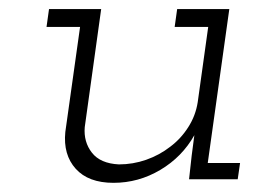

<svg xmlns="http://www.w3.org/2000/svg" viewBox="-20 -395 578 423"><path d="M396.5 0H503.7L508.9 -35.9H437.7L485.2 -375H370.3L364.8 -335.6H438.7L415.6 -169.9Q411 -140.2 394.8 -114.9Q378.7 -89.5 355 -71.7Q331.4 -53.3 302.1 -43Q272.9 -32.8 242 -32.8Q201 -34.8 182.5 -58.6Q164 -82.3 166.7 -114.8L202.9 -375H88L82.5 -335.6H156.4L123.9 -104.2Q118.9 -54.2 146.8 -23.2Q174.7 7.8 230 7.8Q285.2 7.8 333.2 -20.7Q381.2 -49.2 408.2 -97.2L402.3 -52.2Z"/></svg>

Font: Josefin Slab Thin
Style: Italic
Weight: 100
Italic angle: -12°
Designer: Santiago Orozco
Foundry: Typemade
Version: Version 2.000